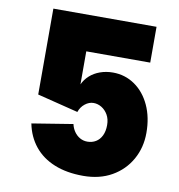

<svg xmlns="http://www.w3.org/2000/svg" viewBox="-82 -805 828 887"><g transform="rotate(10 332.0 -361.5)"><path d="M366 7Q289 7 231 -16.5Q173 -40 137 -84.5Q101 -129 89 -190L281 -221Q285 -202 296 -186Q307 -170 323 -161Q339 -152 358 -152Q380 -152 397.5 -162.5Q415 -173 425 -193.5Q435 -214 435 -243Q435 -271 423.5 -291Q412 -311 394 -322Q376 -333 356 -333Q335 -333 316 -318Q297 -303 289 -279L97 -327V-730H581V-562H281V-407Q292 -431 312 -449Q332 -467 360 -477Q388 -487 420 -487Q477 -487 522.5 -455.5Q568 -424 594 -368Q620 -312 620 -239Q620 -170 588.5 -114Q557 -58 500 -25.5Q443 7 366 7Z"/></g></svg>

Font: Parkinsans Light ExtraBold
Style: Regular
Weight: 800
Version: Version 1.000